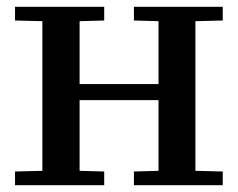

<svg xmlns="http://www.w3.org/2000/svg" viewBox="-20 -542 697 562"><path d="M104 -42V-480L24 -482V-522H285V-482L213 -480V-296H444V-480L372 -482V-522H632V-482L552 -480V-42L632 -40V0H372V-40L444 -42V-249H213V-42L285 -40V0H24V-40Z"/></svg>

Font: Minipax
Style: Bold
Weight: 500
Designer: Raphaël Ronot, Igor Stepanchenko (Cyrillic)
Foundry: steppetype
Version: Version 1.002